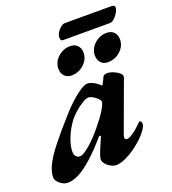

<svg xmlns="http://www.w3.org/2000/svg" viewBox="-163 -861 876 980"><g transform="rotate(-20 274.5 -371.5)"><path d="M37.6 14Q24 14 9.5 6.3Q-4.9 -1.5 -14.5 -13.5Q-24 -25.6 -24 -36.6Q-24 -66.8 -6.2 -103.7Q11.7 -140.5 53 -193Q94.4 -245.5 164.3 -323.2Q207.7 -370.2 245.8 -399Q283.9 -427.9 302.3 -427.9Q329 -427.9 361.5 -401.6Q368.1 -394.2 369.1 -393.7Q370 -393.1 371 -393.1Q373 -393.1 373.7 -393.8Q374.4 -394.5 377 -399.9Q384.5 -414.1 387.5 -420.3Q390.5 -426.6 392.4 -431.6Q397.6 -443.2 416.7 -443.2Q432.2 -443.2 449.4 -436.1Q466.6 -429 478.7 -419.1Q490.8 -409.2 490.8 -400.1Q490.8 -394.3 488.7 -389.8L389 -118.3Q380.1 -92.5 399.5 -92.5Q411 -92.5 434.8 -109.6Q458.7 -126.6 482.6 -151.6Q485.4 -154.5 485.9 -154.7Q486.3 -155 487.5 -155Q492.3 -155 495.9 -150.5Q499.4 -145.9 499.4 -139.1Q499.4 -124.7 480.5 -100.1Q461.6 -75.5 431.8 -50.7Q395.6 -20.6 360.6 -3.3Q325.5 14 302.3 14Q287.4 14 271.7 5.5Q255.9 -2.9 245.7 -15.6Q235.5 -28.3 235.5 -40.6Q235.5 -47.5 240.7 -63.6Q242.5 -69.3 246.4 -79.2Q250.3 -89 255.1 -100.6Q259.9 -112.2 265.4 -124.2Q270.9 -136.2 275.4 -147.3Q278 -152.5 274.6 -155.1Q271.2 -157.8 268.5 -154.9Q217.3 -95.9 175.5 -58.4Q133.6 -20.8 100.2 -3.4Q66.8 14 37.6 14ZM142.8 -91.6Q159.9 -91.6 196.8 -123.2Q233.8 -154.8 272.4 -202.6Q304.6 -241.7 323.4 -272.5Q342.1 -303.4 342.1 -316.4Q342.1 -325.3 321.7 -342Q312.4 -349.5 302.1 -354.5Q291.9 -359.6 285.2 -359.6Q269.7 -359.6 242.7 -341.6Q215.7 -323.6 192.2 -300.2Q171.5 -279.7 153.4 -249.1Q135.2 -218.5 124.1 -186.1Q113 -153.6 113 -127.3Q113 -110.6 121 -101.1Q129 -91.6 142.8 -91.6ZM440.2 -494.1Q417 -494.1 402.9 -509.4Q388.8 -524.7 388.8 -548.7Q388.8 -573.7 402.4 -593.9Q416.1 -614 437.6 -625.8Q459.1 -637.6 483.3 -637.6Q509.1 -637.6 523.5 -622.5Q537.8 -607.3 537.8 -583.1Q537.8 -547.2 509.1 -520.7Q480.4 -494.1 440.2 -494.1ZM242.1 -494.1Q218.9 -494.1 204.8 -509.4Q190.7 -524.7 190.7 -548.7Q190.7 -573.7 204.3 -593.9Q218 -614 239.5 -625.8Q261 -637.6 285.2 -637.6Q311.1 -637.6 325.4 -622.5Q339.7 -607.3 339.7 -583.1Q339.7 -547.2 311 -520.7Q282.3 -494.1 242.1 -494.1ZM264.5 -678.6Q255.6 -678.6 252.7 -683.2Q249.8 -687.7 249.8 -695.8Q249.8 -710.8 258.7 -725Q267.6 -739.1 279.5 -748.1Q291.3 -757.1 300.1 -757.1H551.4Q572.7 -757.1 572.7 -743.8Q572.7 -732.5 563.7 -717.1Q554.8 -701.7 542.3 -690.2Q529.8 -678.6 517.8 -678.6Z"/></g></svg>

Font: EB Garamond
Style: Italic
Weight: 400
Italic angle: -17.2°
Designer: Georg Duffner and Octavio Pardo
Foundry: Georg Duffner
Version: Version 1.001